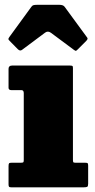

<svg xmlns="http://www.w3.org/2000/svg" viewBox="-20 -800 406 820"><path d="M72 -415H29.5Q16.5 -415 16.5 -425V-506Q16.5 -520 31.5 -520H279Q286 -520 288.8 -518.5Q291.5 -517 291.5 -510V-117.5Q291.5 -110 293 -107.5Q294.5 -105 302 -105H342.5Q351 -105 353.8 -103.2Q356.5 -101.5 356.5 -93V-15.5Q356.5 -4.5 352.5 -2.2Q348.5 0 337.5 0H28.5Q21 0 18.8 -2.2Q16.5 -4.5 16.5 -12.5V-90.5Q16.5 -100 18.8 -102.5Q21 -105 30 -105H68.5Q76 -105 78.8 -106.5Q81.5 -108 81.5 -116V-402Q81.5 -415 72 -415ZM56 -590 21.5 -625Q16 -630.5 15.8 -633Q15.5 -635.5 20 -642L114 -771Q118 -777 123.8 -778.2Q129.5 -779.5 140.5 -779.5H233Q250 -779.5 256 -771L352 -640Q357.5 -634.5 348 -625L311 -588Q305.5 -582.5 303.5 -582.8Q301.5 -583 295 -587.5L197.5 -660Q184.5 -669.5 172.5 -660.5L74 -587Q65.5 -580.5 56 -590Z"/></svg>

Font: Besley* Narrow Fatface
Style: Regular
Weight: 900
Width: 4
Designer: Owen Earl
Foundry: indestructible type*
Version: Version 3.000; ttfautohint (v1.8.3)